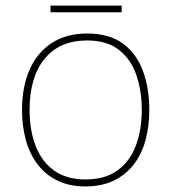

<svg xmlns="http://www.w3.org/2000/svg" viewBox="-20 -658 615 688"><path d="M515 -264Q515 -206 501.5 -156Q488 -106 459.5 -69Q431 -32 388 -11Q345 10 286 10Q229 10 186.5 -10.5Q144 -31 115.5 -68Q87 -105 73 -155Q59 -205 59 -264Q59 -348 86.5 -409.5Q114 -471 166.5 -504.5Q219 -538 292 -538Q372 -538 421 -501.5Q470 -465 492.5 -403Q515 -341 515 -264ZM86 -264Q86 -191 108 -134.5Q130 -78 174.5 -46.5Q219 -15 286 -15Q356 -15 400.5 -47Q445 -79 466.5 -135.5Q488 -192 488 -264Q488 -333 468.5 -389.5Q449 -446 406 -479.5Q363 -513 292 -513Q193 -513 139.5 -447Q86 -381 86 -264ZM416 -638V-614H161V-638Z"/></svg>

Font: Noto Sans Armenian Thin
Style: Regular
Weight: 250
Version: Version 2.007